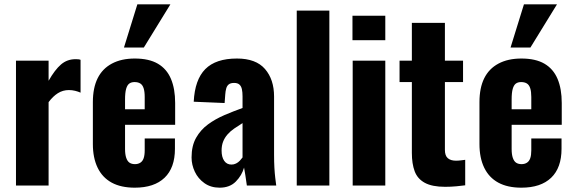

<svg xmlns="http://www.w3.org/2000/svg" viewBox="-20 -859 2660 889"><path d="M54 0V-578H205V-485Q234 -536 262.5 -560.5Q291 -585 330 -585Q337 -585 342.5 -584.5Q348 -584 353 -582V-430Q342 -435 328 -438.5Q314 -442 299 -442Q271 -442 248 -427.5Q225 -413 205 -386V0Z M604 10Q540 10 497 -13.5Q454 -37 432 -82.5Q410 -128 410 -192V-386Q410 -452 432 -496.5Q454 -541 498 -564.5Q542 -588 604 -588Q670 -588 711 -564Q752 -540 771.5 -494Q791 -448 791 -382V-281H559V-169Q559 -144 564.5 -128Q570 -112 580 -105.5Q590 -99 605 -99Q619 -99 629.5 -105.5Q640 -112 645 -126Q650 -140 650 -163V-218H790V-170Q790 -82 742 -36Q694 10 604 10ZM559 -353H650V-410Q650 -435 645 -450.5Q640 -466 629.5 -472.5Q619 -479 603 -479Q588 -479 578.5 -472Q569 -465 564 -447.5Q559 -430 559 -398ZM554 -639 616 -839H769L646 -639Z M997 10Q956 10 926.5 -11Q897 -32 882 -64Q867 -96 867 -130Q867 -184 888 -221Q909 -258 943 -283Q977 -308 1019 -326Q1061 -344 1103 -359V-413Q1103 -432 1100 -446Q1097 -460 1088.5 -467.5Q1080 -475 1064 -475Q1048 -475 1039.5 -468.5Q1031 -462 1027.5 -449.5Q1024 -437 1023 -422L1020 -382L877 -388Q882 -490 930.5 -539Q979 -588 1077 -588Q1165 -588 1207 -539.5Q1249 -491 1249 -412V-143Q1249 -109 1250.5 -82.5Q1252 -56 1254.5 -35.5Q1257 -15 1259 0H1123Q1120 -22 1116 -48Q1112 -74 1110 -83Q1100 -47 1072 -18.5Q1044 10 997 10ZM1052 -97Q1063 -97 1073 -102Q1083 -107 1090.5 -115Q1098 -123 1103 -130V-289Q1082 -276 1064 -263.5Q1046 -251 1033 -236Q1020 -221 1013 -203Q1006 -185 1006 -162Q1006 -132 1018 -114.5Q1030 -97 1052 -97Z M1354 0V-810H1505V0Z M1613 0V-578H1764V0ZM1612 -673V-786H1764V-673Z M2041 6Q1981 6 1947 -12.5Q1913 -31 1900 -66Q1887 -101 1887 -151V-479H1830V-578H1887V-753H2040V-578H2124V-479H2040V-165Q2040 -138 2053.5 -126.5Q2067 -115 2091 -115Q2103 -115 2114 -116.5Q2125 -118 2134 -119V-1Q2120 1 2094 3.5Q2068 6 2041 6Z M2394 10Q2330 10 2287 -13.5Q2244 -37 2222 -82.5Q2200 -128 2200 -192V-386Q2200 -452 2222 -496.5Q2244 -541 2288 -564.5Q2332 -588 2394 -588Q2460 -588 2501 -564Q2542 -540 2561.5 -494Q2581 -448 2581 -382V-281H2349V-169Q2349 -144 2354.5 -128Q2360 -112 2370 -105.5Q2380 -99 2395 -99Q2409 -99 2419.5 -105.5Q2430 -112 2435 -126Q2440 -140 2440 -163V-218H2580V-170Q2580 -82 2532 -36Q2484 10 2394 10ZM2349 -353H2440V-410Q2440 -435 2435 -450.5Q2430 -466 2419.5 -472.5Q2409 -479 2393 -479Q2378 -479 2368.5 -472Q2359 -465 2354 -447.5Q2349 -430 2349 -398ZM2344 -639 2406 -839H2559L2436 -639Z"/></svg>

Font: Oswald SemiBold
Style: Regular
Weight: 600
Designer: Vernon Adams
Foundry: Vernon Adams
Version: Version 4.100; ttfautohint (v1.8.1.43-b0c9)